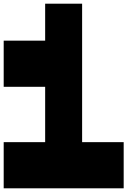

<svg xmlns="http://www.w3.org/2000/svg" viewBox="-20 -1020 761 1040"><path d="M0 0V-250H224.6V-549.8H0V-799.8H224.6V-1000H424.8V-250H649.9V0Z"/></svg>

Font: Minecraft five bold
Style: Regular
Weight: 400
Designer: AngelloENF2
Foundry: https://fontstruct.com
Version: Version 1.0